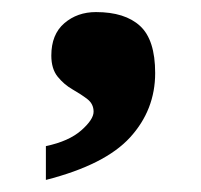

<svg xmlns="http://www.w3.org/2000/svg" viewBox="-20 -667 333 318"><path d="M56 -369V-425Q94 -433 114.5 -451Q135 -469 135 -482Q135 -495 124.5 -503Q114 -511 100 -519Q86 -527 75.5 -540Q65 -553 65 -575Q65 -610 86.5 -628.5Q108 -647 139 -647Q187 -647 212 -624Q237 -601 237 -546Q237 -485 195.5 -439.5Q154 -394 56 -369Z"/></svg>

Font: Noto Serif Hebrew Black
Style: Regular
Weight: 900
Version: Version 2.003